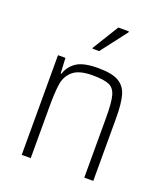

<svg xmlns="http://www.w3.org/2000/svg" viewBox="-135 -829 803 923"><g transform="rotate(20 266.5 -367.0)"><path d="M84 -510H122L126 -432H130Q143 -472 178 -495Q213 -518 287 -518Q357 -518 391.5 -498.5Q426 -479 438 -438Q450 -397 450 -320V0H404V-309Q404 -385 394.5 -419Q385 -453 358.5 -464.5Q332 -476 274 -476Q206 -476 175 -450Q144 -424 137 -382.5Q130 -341 130 -264V0H84ZM229 -596V-601L311 -734H365V-729L263 -596Z"/></g></svg>

Font: Saira Semi Condensed ExtraLight
Style: Regular
Weight: 200
Width: 4
Designer: Hector Gatti with collaboration of the Omnibus-Type team
Foundry: Omnibus-Type
Version: Version 1.001; ttfautohint (v1.8)